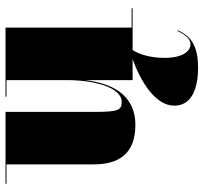

<svg xmlns="http://www.w3.org/2000/svg" viewBox="-41 -459 737 695"><g transform="rotate(-90 327.5 -111.5)"><path d="M270 -460H10V-456.5H80V-141C80 -54 115 10 222.5 10C337.5 10 375 -83 385 -173V0H461C379 29.5 292.5 82.5 292.5 151C292.5 211 349.5 237 430.5 237C531.5 237 550.5 192 565.5 164L563 162.5C548.5 191 535.5 209.5 514 209.5C490 209.5 465.5 182 465.5 115.5C465.5 58.5 481.5 18 494 0H645V-3.5H575V-460H325V-456.5H385V-237C385 -145.5 361 -39.5 306 -39.5C278 -39.5 270 -49.5 270 -133.5Z"/></g></svg>

Font: Bodoni* 48pt Fatface
Style: Regular
Weight: 900
Version: Version 2.3